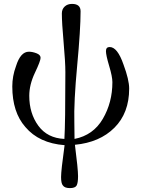

<svg xmlns="http://www.w3.org/2000/svg" viewBox="-20 -722 734 984"><path d="M302 228Q293 218 293 185Q293 152 311 22Q180 12 110 -71Q43 -147 43 -279Q43 -332 62 -383Q85 -457 128 -457Q146 -457 167 -449Q188 -441 188 -425.5Q188 -410 159 -349Q130 -288 130 -231Q130 -141 176.5 -77.5Q223 -14 310 -10Q315 -88 315 -352Q315 -404 306 -504.5Q297 -605 297 -653Q297 -675 311.5 -688.5Q326 -702 349 -702Q393 -702 393 -664Q393 -572 375.5 -385.5Q358 -199 361 -95L362 -10Q458 -29 507 -113Q556 -197 556 -301Q556 -329 539.5 -384Q523 -439 523 -460Q523 -481 542 -481Q582 -481 613 -391Q642 -313 642 -268Q642 -143 566.5 -67.5Q491 8 364 20Q380 145 380 180.5Q380 216 372.5 229Q365 242 338 242Q311 242 302 228Z"/></svg>

Font: GFS Didot
Style: Regular
Weight: 400
Designer: Takis Katsoulidis and George D. Matthiopoulos
Foundry: Takis Katsoulidis and George D. Matthiopoulos
Version: Version 1.0